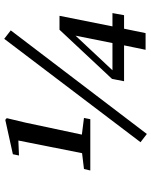

<svg xmlns="http://www.w3.org/2000/svg" viewBox="77 -775 716 910"><g transform="rotate(-90 435.0 -320.0)"><path d="M255 18 746 -627 706 -658 216 -12ZM818 -90 828 -145H765L815 -396H749L516 -147L505 -90H675L654 12H733L754 -90ZM325 -250 331 -280 252 -290 309 -558 330 -646 322 -653 159 -617 153 -588 224 -591 164 -289 89 -280 82 -250ZM557 -145 721 -320 686 -145Z"/></g></svg>

Font: Source Serif Pro Semibold
Style: Italic
Weight: 600
Italic angle: -12°
Designer: Frank Grießhammer
Foundry: Adobe Systems Incorporated
Version: Version 3.001;hotconv 1.0.111;makeotfexe 2.5.65597